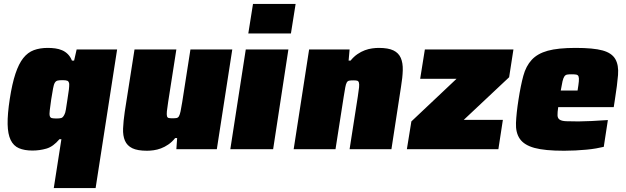

<svg xmlns="http://www.w3.org/2000/svg" viewBox="-20 -763 3201 982"><path d="M255 199 294 -51H284Q252 -13 217.5 -3Q183 7 146 7Q105 7 77 -5Q49 -17 34.5 -47Q20 -77 19 -128Q18 -179 30 -257Q42 -335 59 -386Q76 -437 99 -466Q122 -495 153 -506.5Q184 -518 224 -518Q244 -518 262.5 -515.5Q281 -513 297.5 -506Q314 -499 327 -486Q340 -473 348 -453H359L372 -510H579L469 199ZM269 -157Q285 -157 293.5 -159.5Q302 -162 309 -176Q314 -184 317 -203Q320 -222 325 -255Q335 -314 334 -334Q332 -347 324.5 -350Q317 -353 300 -353Q284 -353 275 -351Q266 -349 260.5 -340Q255 -331 251.5 -311Q248 -291 242 -255Q237 -219 234.5 -199Q232 -179 234.5 -170Q237 -161 245 -159Q253 -157 269 -157Z M882 0 886 -57H876Q860 -37 841 -24Q822 -11 803 -4Q784 3 765.5 5.5Q747 8 732 8Q683 8 656.5 -5Q630 -18 619 -43.5Q608 -69 609.5 -106Q611 -143 618 -191L668 -510H882L840 -241Q835 -210 833.5 -193.5Q832 -177 834 -169Q836 -161 843 -159.5Q850 -158 862 -158Q876 -158 883.5 -159.5Q891 -161 895.5 -169Q900 -177 903.5 -193.5Q907 -210 912 -241L954 -510H1168L1089 0Z M1250 -592 1274 -743H1492L1468 -592ZM1158 0 1237 -510H1455L1377 0Z M1768 0 1810 -269Q1815 -300 1816.5 -316.5Q1818 -333 1815.5 -341Q1813 -349 1806 -350.5Q1799 -352 1787 -352Q1774 -352 1766 -350.5Q1758 -349 1753.5 -341Q1749 -333 1746 -316.5Q1743 -300 1738 -269L1696 0H1482L1561 -510H1768L1763 -453H1773Q1789 -473 1808 -486Q1827 -499 1846 -506Q1865 -513 1883.5 -515.5Q1902 -518 1917 -518Q1966 -518 1992.5 -505Q2019 -492 2030 -466.5Q2041 -441 2040 -404Q2039 -367 2031 -319L1982 0Z M2061 0 2084 -142 2315 -360H2129L2153 -510H2606L2584 -368L2352 -150H2552L2529 0Z M2865 8Q2766 8 2713.5 -6.5Q2661 -21 2639 -52.5Q2617 -84 2619 -134Q2621 -184 2632 -254Q2643 -325 2656.5 -375Q2670 -425 2699.5 -457Q2729 -489 2781.5 -503.5Q2834 -518 2924 -518Q3015 -518 3062 -505Q3109 -492 3127 -461Q3145 -430 3141 -379.5Q3137 -329 3125 -254L3119 -215H2835Q2831 -188 2831.5 -173Q2832 -158 2842.5 -151Q2853 -144 2876 -143Q2899 -142 2939 -142Q2964 -142 3005.5 -144Q3047 -146 3089 -149L3068 -12Q3052 -8 3029 -4Q3006 0 2979 2.5Q2952 5 2923 6.5Q2894 8 2865 8ZM2934 -300Q2939 -330 2940.5 -347Q2942 -364 2939 -372Q2936 -380 2927 -381.5Q2918 -383 2903 -383Q2889 -383 2880.5 -381.5Q2872 -380 2866.5 -372Q2861 -364 2857 -347Q2853 -330 2848 -300Z"/></svg>

Font: Azeri Sans Black
Style: Italic
Weight: 900
Designer: Hector Gatti & Omnibus-Type (original fonts) / Cristiano Sobral (main changes and remastering)
Foundry: Omnibus-Type
Version: Version 0.07;August 21, 2020;FontCreator 13.0.0.2681 64-bit;